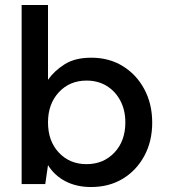

<svg xmlns="http://www.w3.org/2000/svg" viewBox="-20 -740 680 772"><path d="M346 12Q288 12 243.5 -11Q199 -34 173 -76L162 0H67V-720H173V-419Q197 -454 239 -481Q281 -508 347 -508Q419 -508 474 -474Q529 -440 560.5 -381Q592 -322 592 -247Q592 -172 560.5 -113.5Q529 -55 474 -21.5Q419 12 346 12ZM328 -80Q396 -80 440 -126.5Q484 -173 484 -248Q484 -297 464 -335Q444 -373 409 -394.5Q374 -416 328 -416Q260 -416 216.5 -369Q173 -322 173 -248Q173 -173 216.5 -126.5Q260 -80 328 -80Z"/></svg>

Font: Firefly Display Medium
Style: Regular
Weight: 500
Designer: Colophon Foundry, Jonny Pinhorn
Foundry: Colophon Foundry
Version: Version 1.200; ttfautohint (v1.8.3)